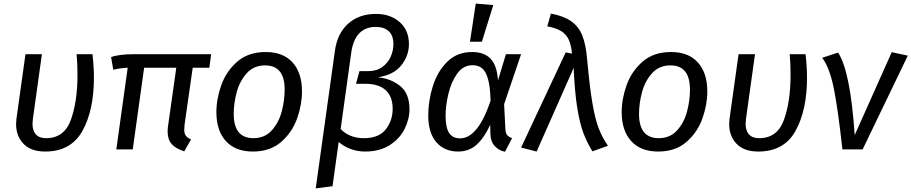

<svg xmlns="http://www.w3.org/2000/svg" viewBox="-20 -827 5046 1063"><path d="M500 -397Q500 -217 436.5 -102.5Q373 12 230 12Q151 12 110 -31Q69 -74 69 -140Q69 -149 71 -169L121 -527H212L162 -168Q160 -150 160 -142Q160 -103 179 -82.5Q198 -62 235 -62Q336 -62 372.5 -164Q409 -266 409 -413Q409 -478 404 -527H492Q500 -457 500 -397Z M1002 -138Q1000 -116 1000 -110Q1000 -88 1008.5 -76Q1017 -64 1038 -55L1000 11Q951 -5 929.5 -30.5Q908 -56 908 -99Q908 -115 911 -134L956 -452H778L715 0H624L687 -452Q652 -451 607 -441L595 -511Q639 -527 724 -527H1149L1139 -452H1047Z M1178 -206Q1178 -280 1205.5 -356.5Q1233 -433 1294 -486Q1355 -539 1451 -539Q1548 -539 1600 -481Q1652 -423 1652 -321Q1652 -248 1625 -171.5Q1598 -95 1537 -41.5Q1476 12 1380 12Q1283 12 1230.5 -46Q1178 -104 1178 -206ZM1556 -331Q1556 -465 1448 -465Q1385 -465 1346 -421.5Q1307 -378 1290.5 -316.5Q1274 -255 1274 -196Q1274 -62 1383 -62Q1446 -62 1485 -105.5Q1524 -149 1540 -210.5Q1556 -272 1556 -331Z M1834 -544Q1847 -642 1907.5 -696Q1968 -750 2061 -750Q2141 -750 2192.5 -705Q2244 -660 2244 -583Q2244 -518 2201.5 -465Q2159 -412 2072 -399Q2145 -392 2196 -350.5Q2247 -309 2247 -223Q2247 -167 2220 -113Q2193 -59 2137.5 -23.5Q2082 12 2001 12Q1961 12 1923 -1.5Q1885 -15 1855 -41L1821 204L1728 216ZM2154 -225Q2154 -292 2115.5 -327.5Q2077 -363 2004 -363H1951L1970 -433H2017Q2065 -433 2096.5 -456Q2128 -479 2143 -513Q2158 -547 2158 -582Q2158 -631 2132 -654.5Q2106 -678 2060 -678Q2003 -678 1969 -642.5Q1935 -607 1925 -538L1866 -113Q1889 -88 1922 -75Q1955 -62 1994 -62Q2078 -62 2116 -111Q2154 -160 2154 -225Z M2737 -381 2781 -527H2865L2771 -250L2778 -113Q2779 -92 2786.5 -81Q2794 -70 2815 -62L2776 13Q2742 7 2719 -18.5Q2696 -44 2695 -85L2694 -136Q2662 -66 2620 -27Q2578 12 2516 12Q2441 12 2396 -39.5Q2351 -91 2351 -188Q2351 -268 2376 -349Q2401 -430 2455.5 -484.5Q2510 -539 2594 -539Q2661 -539 2696.5 -501.5Q2732 -464 2737 -381ZM2447 -187Q2447 -121 2466.5 -91Q2486 -61 2527 -61Q2626 -61 2696 -269Q2694 -346 2682 -389Q2670 -432 2649 -449Q2628 -466 2596 -466Q2544 -466 2510.5 -418.5Q2477 -371 2462 -305.5Q2447 -240 2447 -187ZM2711 -799 2648 -596H2582L2614 -807Z M3231 -495Q3245 -342 3260 -255Q3275 -168 3294.5 -117Q3314 -66 3346 -20L3260 11Q3228 -41 3208.5 -94.5Q3189 -148 3175.5 -232.5Q3162 -317 3156 -451L2951 12L2865 -10L3112 -537L3147 -530Q3142 -578 3129 -607Q3116 -636 3088 -654Q3060 -672 3010 -681L3030 -752Q3102 -738 3143 -709Q3184 -680 3204 -630Q3224 -580 3231 -495Z M3422 -206Q3422 -280 3449.5 -356.5Q3477 -433 3538 -486Q3599 -539 3695 -539Q3792 -539 3844 -481Q3896 -423 3896 -321Q3896 -248 3869 -171.5Q3842 -95 3781 -41.5Q3720 12 3624 12Q3527 12 3474.5 -46Q3422 -104 3422 -206ZM3800 -331Q3800 -465 3692 -465Q3629 -465 3590 -421.5Q3551 -378 3534.5 -316.5Q3518 -255 3518 -196Q3518 -62 3627 -62Q3690 -62 3729 -105.5Q3768 -149 3784 -210.5Q3800 -272 3800 -331Z M4448 -397Q4448 -217 4384.5 -102.5Q4321 12 4178 12Q4099 12 4058 -31Q4017 -74 4017 -140Q4017 -149 4019 -169L4069 -527H4160L4110 -168Q4108 -150 4108 -142Q4108 -103 4127 -82.5Q4146 -62 4183 -62Q4284 -62 4320.5 -164Q4357 -266 4357 -413Q4357 -478 4352 -527H4440Q4448 -457 4448 -397Z M4712 -79 4917 -538 5006 -519 4756 0H4644Q4619 -226 4596 -339.5Q4573 -453 4532 -507L4620 -536Q4688 -433 4712 -79Z"/></svg>

Font: FiraGO
Style: Italic
Weight: 400
Italic angle: -8°
Designer: bBox Type GmbH
Foundry: bBox Type GmbH
Version: Version 1.001